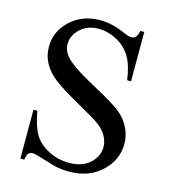

<svg xmlns="http://www.w3.org/2000/svg" viewBox="-105 -762 765 861"><g transform="rotate(15 278.0 -331.0)"><path d="M458.5 -677.2V-448.2H440.4Q431.6 -514.2 408.9 -553.2Q386.2 -592.3 344.2 -615.2Q302.2 -638.2 257.3 -638.2Q206.5 -638.2 173.3 -607.2Q140.1 -576.2 140.1 -536.6Q140.1 -506.3 161.1 -481.4Q191.4 -444.8 305.2 -383.8Q397.9 -334 431.9 -307.4Q465.8 -280.8 484.1 -244.6Q502.4 -208.5 502.4 -168.9Q502.4 -93.8 444.1 -39.3Q385.7 15.1 293.9 15.1Q265.1 15.1 239.7 10.7Q224.6 8.3 177 -7.1Q129.4 -22.5 116.7 -22.5Q104.5 -22.5 97.4 -15.1Q90.3 -7.8 86.9 15.1H68.8V-211.9H86.9Q99.6 -140.6 121.1 -105.2Q142.6 -69.8 186.8 -46.4Q231 -22.9 283.7 -22.9Q344.7 -22.9 380.1 -55.2Q415.5 -87.4 415.5 -131.3Q415.5 -155.8 402.1 -180.7Q388.7 -205.6 360.4 -227.1Q341.3 -241.7 256.3 -289.3Q171.4 -336.9 135.5 -365.2Q99.6 -393.6 81.1 -427.7Q62.5 -461.9 62.5 -502.9Q62.5 -574.2 117.2 -625.7Q171.9 -677.2 256.3 -677.2Q309.1 -677.2 368.2 -651.4Q395.5 -639.2 406.7 -639.2Q419.4 -639.2 427.5 -646.7Q435.5 -654.3 440.4 -677.2Z"/></g></svg>

Font: Jameel Khushkhati
Style: Regular
Weight: 400
Version: Version 3.5